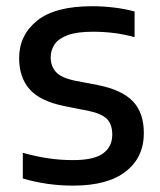

<svg xmlns="http://www.w3.org/2000/svg" viewBox="-20 -572 502 602"><path d="M209.5 10Q167 10 127.5 4.2Q88 -1.5 51.5 -12.5V-93Q91.5 -81.5 130.2 -75.8Q169 -70 209 -70Q274.5 -70 303.2 -91Q332 -112 332 -150Q332 -182 315.5 -198.8Q299 -215.5 259 -224L181 -239.5Q105.5 -255 72.8 -292.2Q40 -329.5 40 -390Q40 -461.5 96.2 -507Q152.5 -552.5 268.5 -552.5Q304.5 -552.5 338.5 -548.2Q372.5 -544 402 -536V-455.5Q369.5 -464.5 337.5 -468.5Q305.5 -472.5 271 -472.5Q221 -472.5 192.2 -461.8Q163.5 -451 151.2 -433Q139 -415 139 -392.5Q139 -365 154.8 -347Q170.5 -329 210 -320L288 -305Q362.5 -290 396.8 -254.2Q431 -218.5 431 -154.5Q431 -78.5 374.2 -34.2Q317.5 10 209.5 10Z"/></svg>

Font: Encode Sans Condensed Thin Medium
Style: Regular
Weight: 500
Version: Version 3.002